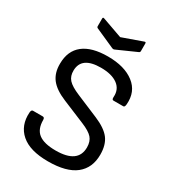

<svg xmlns="http://www.w3.org/2000/svg" viewBox="-203 -953 973 1077"><g transform="rotate(30 284.0 -414.5)"><path d="M273.9 -717.8 147.9 -773.9Q141.1 -776.9 141.1 -784.2V-834Q141.1 -844.2 151.9 -839.8L280.8 -793.9L410.2 -839.8Q420.9 -844.2 420.9 -834V-784.2Q420.9 -776.9 414.1 -773.9L288.1 -717.8Q281.2 -714.4 273.9 -717.8ZM277.8 12.2Q160.6 12.2 103.3 -37.8Q45.9 -87.9 51.8 -173.8Q53.2 -191.9 64 -191.9H127Q139.2 -191.9 139.2 -175.8Q139.2 -115.7 174.6 -88.9Q210 -62 285.2 -62Q429.2 -62 429.2 -165Q429.2 -203.6 409.2 -226.3Q389.2 -249 337.9 -270L190.9 -331.1Q122.1 -359.4 92 -398.4Q62 -437.5 63 -497.1Q63.5 -580.1 117.9 -623Q172.4 -666 276.9 -666Q384.8 -666 446.5 -618.4Q508.3 -570.8 501 -485.8Q499.5 -466.8 490.2 -466.8H425.8Q415.5 -466.8 417 -485.8Q420.4 -536.1 382.3 -564Q344.2 -591.8 273.9 -591.8Q149.4 -591.8 147.9 -502Q147 -465.3 167.7 -442.4Q188.5 -419.4 242.2 -397L387.2 -335.9Q456.5 -306.6 485.4 -268.6Q514.2 -230.5 514.2 -167Q514.2 -81.1 455.6 -34.4Q397 12.2 277.8 12.2Z"/></g></svg>

Font: Sofia Sans
Style: Regular
Weight: 400
Designer: Botio Nikoltchev, Ani Petrova
Foundry: lettersoup
Version: Version 4.100